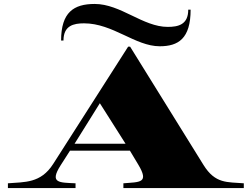

<svg xmlns="http://www.w3.org/2000/svg" viewBox="-20 -951 1273 971"><path d="M20 -24V0H362V-24C280 -28 229 -24 286 -114L334 -189H637L679 -119C736 -24 687 -31 604 -24V0H1213V-24C1130 -31 1069 -20 1009 -117L638 -715H628L249 -122C186 -23 104 -31 20 -24ZM357 -224 485 -429 615 -224ZM405 -833C551 -833 664 -717 788 -717C881 -717 944 -755 944 -902H932C932 -826 881 -815 828 -815C703 -815 590 -931 459 -931C353 -931 289 -889 289 -746H301C301 -822 353 -833 405 -833Z"/></svg>

Font: Sprat Extended Black
Style: Regular
Weight: 900
Width: 9
Designer: Ethan Nakache
Foundry: Collletttivo
Version: Version 2.000;Glyphs 3.2 (3217)